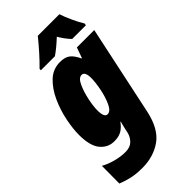

<svg xmlns="http://www.w3.org/2000/svg" viewBox="-315 -843 1157 1157"><g transform="rotate(-45 263.5 -264.5)"><path d="M258 -609Q300 -638 349 -684Q374 -641 405 -609H522L524 -622Q505 -652 485.5 -695Q466 -738 456 -769H272Q243 -733 207.5 -693Q172 -653 139 -621L138 -609ZM208 -197Q208 -233 219 -284.5Q230 -336 248.5 -376Q267 -416 292 -416Q320 -416 320 -362Q320 -325 309.5 -272Q299 -219 280 -178Q261 -137 235 -137Q208 -137 208 -197ZM415 21 537 -553H389L365 -486H362Q343 -527 320 -545Q297 -563 255 -563Q195 -563 152 -522.5Q109 -482 80.5 -419.5Q52 -357 38.5 -290Q25 -223 25 -171Q25 -78 60 -35.5Q95 7 149 7Q187 7 211.5 -7Q236 -21 257 -50H260Q255 -34 252 -19.5Q249 -5 246 6L242 26Q234 58 212 79Q190 100 151 100Q109 100 65.5 88Q22 76 -9 58L-10 208Q21 221 61 230.5Q101 240 155 240Q250 240 319.5 191Q389 142 415 21Z"/></g></svg>

Font: Noto Sans Display SemiCondensed Black
Style: Italic
Weight: 900
Width: 4
Designer: Monotype Design team
Foundry: Monotype Imaging Inc.
Version: 1.000